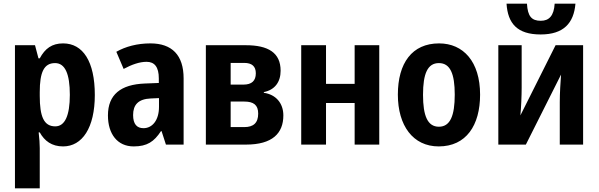

<svg xmlns="http://www.w3.org/2000/svg" viewBox="-20 -793 3286 1053"><path d="M326 -555C265 -555 227 -527 198 -473H191L172 -545H62V240H198V19C198 -4 196 -34 192 -67H198C224 -20 264 10 326 10C431 10 500 -92 500 -272C500 -456 435 -555 326 -555ZM282 -447C337 -447 363 -388 363 -273C363 -159 336 -100 283 -100C220 -100 198 -155 198 -267V-288C198 -397 221 -447 282 -447Z M805 -555C733 -555 669 -538 618 -509L658 -415C703 -439 745 -454 784 -454C828 -454 851 -425 851 -363V-338L775 -335C642 -330 572 -274 572 -160C572 -58 624 10 713 10C787 10 825 -16 863 -74H866L890 0H987V-363C987 -491 923 -555 805 -555ZM852 -255V-207C852 -133 815 -90 767 -90C731 -90 710 -112 710 -162C710 -218 738 -250 807 -253Z M1519 -405C1519 -504 1451 -545 1328 -545H1109V0H1329C1474 0 1534 -62 1534 -160C1534 -228 1492 -275 1427 -284V-288C1487 -300 1519 -343 1519 -405ZM1383 -391C1383 -350 1361 -329 1315 -329H1245V-448H1319C1362 -448 1383 -429 1383 -391ZM1396 -170C1396 -118 1369 -96 1320 -96H1245V-236H1320C1371 -236 1396 -217 1396 -170Z M1768 -545H1632V0H1768V-228H1925V0H2060V-545H1925V-333H1768Z M2613 -274C2613 -455 2521 -555 2388 -555C2240 -555 2162 -447 2162 -274C2162 -104 2245 10 2386 10C2537 10 2613 -106 2613 -274ZM2300 -273C2300 -389 2325 -447 2387 -447C2449 -447 2474 -389 2474 -274C2474 -158 2449 -98 2387 -98C2325 -98 2300 -158 2300 -273Z M3136 -773H3022C3018 -706 2991 -679 2946 -679C2896 -679 2874 -703 2870 -773H2758C2765 -664 2817 -604 2945 -604C3071 -604 3127 -666 3136 -773ZM2841 -545H2713V0H2864L3057 -384C3054 -345 3050 -281 3050 -233V0H3178V-545H3027L2834 -160C2838 -200 2841 -268 2841 -312Z"/></svg>

Font: Noto Sans Display SemiCondensed
Style: Bold
Weight: 700
Width: 4
Designer: Monotype Design Team
Foundry: Monotype Imaging Inc.
Version: Version 1.900